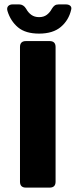

<svg xmlns="http://www.w3.org/2000/svg" viewBox="-20 -854 345 874"><path d="M98 0Q71 0 71 -27V-640Q71 -667 98 -667H206Q233 -667 233 -640V-27Q233 0 206 0ZM158 -701Q96 -701 62 -729.5Q28 -758 14 -804Q10 -818 17 -826Q24 -834 38 -834H67Q87 -834 99 -814Q108 -797 122.5 -786.5Q137 -776 158 -776Q179 -776 193 -786.5Q207 -797 216 -814Q222 -824 229 -829Q236 -834 248 -834H279Q293 -834 300 -827.5Q307 -821 304 -810Q293 -762 257 -731.5Q221 -701 158 -701Z"/></svg>

Font: Pitagon Sans
Style: Bold
Weight: 700
Designer: Travis Tran
Foundry: Pitagon
Version: Version 1.001; ttfautohint (v1.8.4.7-5d5b);gftools[0.9.26]